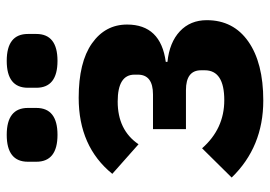

<svg xmlns="http://www.w3.org/2000/svg" viewBox="-136 -655 803 571"><g transform="rotate(-90 265.5 -369.5)"><path d="M70 -663V-688Q70 -751 150 -751Q230 -751 230 -688V-663Q230 -600 150 -600Q70 -600 70 -663ZM290 -663V-688Q290 -751 370 -751Q450 -751 450 -688V-663Q450 -600 370 -600Q290 -600 290 -663ZM252 12Q114 12 23 -82L110 -170Q168 -104 253 -104Q342 -104 342 -162V-173Q342 -218 283 -218H167V-316H270Q329 -316 329 -361V-371Q329 -421 249 -421Q164 -421 122 -359L34 -437Q115 -537 260 -537Q366 -537 422 -497.5Q478 -458 478 -393Q478 -293 367 -278V-273Q425 -267 458 -236Q491 -205 491 -156Q491 -77 427.5 -32.5Q364 12 252 12Z"/></g></svg>

Font: Aneliza
Style: Bold
Weight: 700
Designer: Mike Abbink, Paul van der Laan, Pieter van Rosmalen
Foundry: Bold Monday
Version: Version 3.0